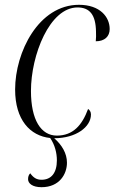

<svg xmlns="http://www.w3.org/2000/svg" viewBox="-20 -566 477 800"><path d="M153 214C228 214 259 159 259 112C259 73 238 38 206 10C297 10 359 -37 359 -89C359 -101 353 -108 347 -112C322 -44 284 -1 217 -1C151 -1 109 -66 109 -187C109 -337 187 -535 303 -535C354 -535 379 -504 380 -434C381 -420 380 -406 379 -394C416 -394 437 -414 437 -445C437 -495 397 -546 309 -546C141 -546 43 -349 43 -193C43 -67 105 0 189 9C209 38 217 72 217 102C217 154 194 183 153 183C132 183 119 174 106 156C99 163 97 171 97 181C97 198 115 214 153 214Z"/></svg>

Font: Noto Serif Display SemiCondensed Light
Style: Italic
Weight: 300
Width: 4
Italic angle: -12°
Designer: Monotype Design Team
Foundry: Monotype Imaging Inc.
Version: Version 2.009